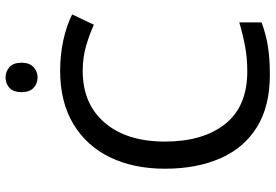

<svg xmlns="http://www.w3.org/2000/svg" viewBox="-166 -788 965 672"><g transform="rotate(-90 316.0 -452.5)"><path d="M403 -645Q288 -645 222 -568Q156 -491 156 -357Q156 -224 217.5 -146.5Q279 -69 402 -69Q449 -69 491 -77Q533 -85 573 -97V-19Q533 -4 490.5 3Q448 10 389 10Q280 10 207 -35Q134 -80 97.5 -163Q61 -246 61 -358Q61 -466 100.5 -548.5Q140 -631 217 -677.5Q294 -724 404 -724Q459 -724 510 -713Q561 -702 601 -682L565 -606Q532 -621 491.5 -633Q451 -645 403 -645ZM381 -915Q401 -915 416.5 -901.5Q432 -888 432 -859Q432 -831 416.5 -817Q401 -803 381 -803Q359 -803 344 -817Q329 -831 329 -859Q329 -888 344 -901.5Q359 -915 381 -915Z"/></g></svg>

Font: Noto Sans Gunjala Gondi
Style: Regular
Weight: 400
Designer: Ek Type
Foundry: Ek Type
Version: Version 1.004